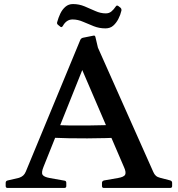

<svg xmlns="http://www.w3.org/2000/svg" viewBox="-20 -927 879 947"><path d="M17 0Q8 0 8 -10V-25Q8 -35 18 -37L74 -50Q86 -54 94 -61Q102 -68 107 -80L376 -730Q380 -739 390 -741L440 -751Q449 -754 451 -743L463 -692L736 -79Q741 -67 749 -60Q757 -53 770 -50L820 -37Q829 -34 829 -25V-9Q829 0 819 0H492Q483 0 483 -10V-25Q483 -34 493 -37L562 -49Q592 -54 597.5 -66Q603 -78 591 -104L358 -646L428 -687L195 -105Q183 -76 190 -65Q197 -54 225 -49L298 -36Q307 -35 307 -25V-9Q307 0 297 0ZM228 -311Q319 -307 410.5 -308Q502 -309 592 -313V-249Q502 -245 410.5 -244.5Q319 -244 228 -248ZM268 -803Q259 -809 262 -818Q268 -840 277.5 -860Q287 -880 302.5 -893.5Q318 -907 340 -907Q370 -907 397.5 -895.5Q425 -884 450.5 -872.5Q476 -861 502 -861Q518 -861 529.5 -870.5Q541 -880 551 -895Q556 -903 564 -897L573 -890Q580 -885 579 -875Q574 -853 563.5 -833Q553 -813 538 -800Q523 -787 500 -787Q470 -787 443 -797.5Q416 -808 390 -819.5Q364 -831 338 -831Q322 -831 310 -822.5Q298 -814 290 -799Q284 -790 278 -795Z"/></svg>

Font: Hahmlet Medium
Style: Regular
Weight: 500
Version: Version 1.002